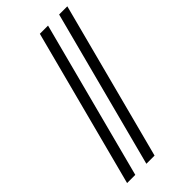

<svg xmlns="http://www.w3.org/2000/svg" viewBox="-233 -790 845 845"><g transform="rotate(-45 189.5 -368.0)"><path d="M379 -736H328L135 0H186ZM259 -736H208L15 0H66Z"/></g></svg>

Font: XITS
Style: Italic
Weight: 400
Italic angle: -16.33°
Designer: MicroPress Inc., with final additions and corrections provided by Coen Hoffman, Elsevier (retired)
Version: Version 1.107